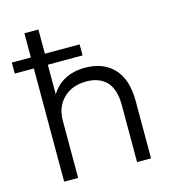

<svg xmlns="http://www.w3.org/2000/svg" viewBox="-110 -788 790 875"><g transform="rotate(-15 285.0 -350.0)"><path d="M429 -270Q429 -343 395.5 -379Q362 -415 300 -415Q234 -415 193.5 -376.5Q153 -338 151 -276V0H85V-534H-5V-586H85V-700H151V-586H315V-534H151V-394Q175 -434 215.5 -455.5Q256 -477 310 -477Q396 -477 445.5 -425Q495 -373 495 -270V0H429Z"/></g></svg>

Font: PT Root UI Web
Style: Regular
Weight: 400
Designer: Vitaly Kuzmin
Foundry: ParaType Ltd.
Version: Version 1.000W